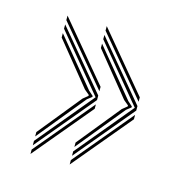

<svg xmlns="http://www.w3.org/2000/svg" viewBox="-63 -537 425 453"><g transform="rotate(15 149.5 -311.0)"><path d="M263.8 -327V-337.8L145 -480V-469ZM145 -163.2 263.8 -305.5V-316.5L145 -458.5V-448L258.8 -311L145 -174ZM145 -184.8 240 -301 251.2 -309.8V-312.2L240 -322.2L145 -437.2V-426.5L229.8 -322.2L241.8 -312.2V-309.8L229.8 -300L145 -195.5ZM145 -142 263.8 -284.2V-295L145 -152.8ZM168 -327V-337.8L49.2 -480V-469ZM49.2 -163.2 168 -305.5V-316.5L49.2 -458.5V-448L163 -311L49.2 -174ZM49.2 -184.8 144.2 -301 155.5 -309.8V-312.2L144.2 -322.2L49.2 -437.2V-426.5L134 -322.2L146 -312.2V-309.8L134 -300L49.2 -195.5ZM49.2 -142 168 -284.2V-295L49.2 -152.8Z"/></g></svg>

Font: Big Shoulders Inline Display Light
Style: Regular
Weight: 300
Designer: Patric King
Foundry: XO Type Co
Version: Version 1.000